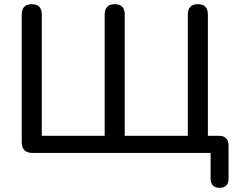

<svg xmlns="http://www.w3.org/2000/svg" viewBox="-20 -732 1137 919"><path d="M1031 167Q988 167 988 122V0H136Q84 0 84 -52V-662Q84 -712 132 -712Q180 -712 180 -662V-82H481V-662Q481 -712 529 -712Q577 -712 577 -662V-82H879V-662Q879 -712 927 -712Q975 -712 975 -662V-82H1027Q1074 -82 1074 -35V122Q1074 167 1031 167Z"/></svg>

Font: Chiron GoRound TC
Style: Regular
Weight: 400
Designer: Ryoko NISHIZUKA 西塚涼子 (kana, bopomofo & ideographs); Paul D. Hunt (Latin, Greek & Cyrillic); Sandoll Communications 산돌커뮤니
Foundry: Adobe
Version: Version 1.000;hotconv 1.1.1;makeotfexe 2.6.0